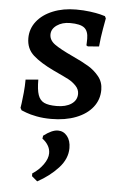

<svg xmlns="http://www.w3.org/2000/svg" viewBox="-56 -548 574 893"><g transform="rotate(5 231.0 -102.0)"><path d="M51 -19 45 -30Q46 -35 48.5 -53Q51 -71 54 -102Q57 -133 57 -163L116 -168Q116 -121 124.5 -96.5Q133 -72 153 -62.5Q173 -53 211 -53Q254 -53 280 -70.5Q306 -88 306 -118Q306 -139 290 -155.5Q274 -172 255 -182Q236 -192 184 -216Q121 -246 87 -276.5Q53 -307 53 -356Q53 -400 80 -434.5Q107 -469 155 -488.5Q203 -508 263 -508Q298 -508 328 -504Q358 -500 376 -495.5Q394 -491 399 -489L404 -479Q402 -468 395 -429Q388 -390 384 -346L332 -342L325 -346Q325 -348 325.5 -356.5Q326 -365 326 -377Q326 -413 307 -428Q288 -443 241 -443Q204 -443 179 -425.5Q154 -408 154 -382Q154 -355 181 -336Q208 -317 264 -291Q312 -269 341 -251.5Q370 -234 391 -208Q412 -182 412 -146Q412 -100 384.5 -65Q357 -30 307 -10.5Q257 9 191 9Q154 9 123 3Q92 -3 74 -10Q56 -17 51 -19ZM126 282V269Q156 250 176 222Q196 194 196 169Q196 149 185.5 132Q175 115 159 104L161 90Q200 60 228 60Q254 60 271 81Q288 102 288 137Q288 187 248.5 230Q209 273 152 304Z"/></g></svg>

Font: Alegreya SC Medium
Style: Regular
Weight: 500
Designer: Juan Pablo del Peral
Foundry: Huerta Tipografica
Version: Version 2.007; ttfautohint (v1.6)